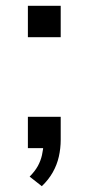

<svg xmlns="http://www.w3.org/2000/svg" viewBox="-20 -510 305 661"><path d="M124 131 82 98Q100 80 110 62Q120 44 124.5 24Q129 4 130 -16L150 0H76V-108H189V-29Q189 1 182.5 29.5Q176 58 161.5 83.5Q147 109 124 131ZM76 -382V-490H189V-382Z"/></svg>

Font: Nunito Sans 10pt SemiExpanded
Style: Regular
Weight: 400
Width: 6
Designer: Vernon Adams
Foundry: Vernon Adams
Version: Version 3.101;gftools[0.9.27]